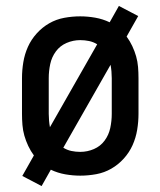

<svg xmlns="http://www.w3.org/2000/svg" viewBox="-20 -583 540 646"><path d="M120 43 55 9 94 -60Q83 -75 75 -92Q67 -109 62 -126.5Q57 -144 55.5 -162.5Q54 -181 54 -200V-320Q54 -347 58.5 -374Q63 -401 74 -425.5Q85 -450 103.5 -470.5Q122 -491 145.5 -504.5Q169 -518 196 -523Q223 -528 250 -528Q275 -528 300.5 -523.5Q326 -519 349 -508L380 -563L445 -529L406 -460Q417 -445 425 -428Q433 -411 438 -393.5Q443 -376 444.5 -357.5Q446 -339 446 -320V-200Q446 -173 441.5 -146Q437 -119 426 -94.5Q415 -70 396.5 -49.5Q378 -29 354.5 -15.5Q331 -2 304 3Q277 8 250 8Q225 8 199.5 3.5Q174 -1 151 -12ZM148 -155 307 -434Q294 -442 279.5 -445Q265 -448 250 -448Q226 -448 204 -438.5Q182 -429 168 -410Q154 -391 149 -367.5Q144 -344 144 -320V-200Q144 -189 145 -177.5Q146 -166 148 -155ZM250 -72Q274 -72 296 -81.5Q318 -91 332 -110Q346 -129 351 -152.5Q356 -176 356 -200V-320Q356 -331 355 -342.5Q354 -354 352 -365L193 -86Q206 -78 220.5 -75Q235 -72 250 -72Z"/></svg>

Font: Iosevka Fixed Medium
Style: Regular
Weight: 500
Monospace: yes
Designer: Belleve Invis
Foundry: Belleve Invis
Version: Version 32.3.0